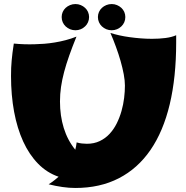

<svg xmlns="http://www.w3.org/2000/svg" viewBox="-20 -890 913 944"><path d="M846.2 -681.2Q846.2 -510.3 814.5 -377.2Q782.7 -244.1 720 -152.8Q657.2 -61.5 564.5 -13.7Q471.7 34.2 350.1 34.2Q319.8 34.2 287.1 29.5Q254.4 24.9 219.2 16.1Q226.1 11.7 233.9 6.3Q240.7 1.5 249.5 -5.4Q258.3 -12.2 268.1 -21Q210.9 -40.5 167.2 -85.2Q123.5 -129.9 94 -194.3Q64.5 -258.8 49.3 -340.6Q34.2 -422.4 34.2 -516.1Q34.2 -538.1 34.9 -556.4Q35.6 -574.7 37.4 -593Q39.1 -611.3 41.5 -631.1Q43.9 -650.9 47.9 -675.8Q97.7 -670.9 149.9 -672.4Q172.4 -672.9 197.5 -674.8Q222.7 -676.8 249.3 -681.2Q275.9 -685.5 303 -692.6Q330.1 -699.7 356 -710Q335.4 -659.2 320.3 -616.5Q305.2 -573.7 295.2 -535.9Q285.2 -498 280 -462.6Q274.9 -427.2 274.9 -391.1Q274.9 -320.8 293.5 -260.7Q312 -200.7 350.1 -153.8Q352.5 -162.1 354 -171.1Q355.5 -180.2 356.9 -189.9Q369.6 -186 382.3 -184.6Q395 -183.1 407.2 -183.1Q442.4 -183.1 470.2 -196.3Q498 -209.5 518.8 -231.9Q539.6 -254.4 554 -283.4Q568.4 -312.5 577.4 -344.2Q586.4 -376 590.3 -408.2Q594.2 -440.4 594.2 -469.2Q594.2 -493.7 588.4 -524.9Q582.5 -556.2 572.8 -590.3Q563 -624.5 550 -659.9Q537.1 -695.3 522.9 -728Q542.5 -721.7 566.7 -716.3Q590.8 -710.9 617.4 -707.3Q644 -703.6 671.9 -701.4Q699.7 -699.2 727.1 -699.2Q762.2 -699.2 793.2 -703.1Q824.2 -707 846.2 -716.8ZM418 -806.2Q418 -792.5 412.8 -780.8Q407.7 -769 398.4 -760.3Q389.2 -751.5 377 -746.3Q364.7 -741.2 351.1 -741.2Q336.9 -741.2 324.5 -746.3Q312 -751.5 302.7 -760.3Q293.5 -769 288.3 -780.8Q283.2 -792.5 283.2 -806.2Q283.2 -819.3 288.3 -831.1Q293.5 -842.8 302.7 -851.3Q312 -859.9 324.5 -865Q336.9 -870.1 351.1 -870.1Q364.7 -870.1 377 -865Q389.2 -859.9 398.4 -851.3Q407.7 -842.8 412.8 -831.1Q418 -819.3 418 -806.2ZM596.2 -806.2Q596.2 -792.5 591.1 -780.8Q585.9 -769 576.7 -760.3Q567.4 -751.5 555.2 -746.3Q543 -741.2 529.3 -741.2Q515.1 -741.2 502.7 -746.3Q490.2 -751.5 481 -760.3Q471.7 -769 466.6 -780.8Q461.4 -792.5 461.4 -806.2Q461.4 -819.3 466.6 -831.1Q471.7 -842.8 481 -851.3Q490.2 -859.9 502.7 -865Q515.1 -870.1 529.3 -870.1Q543 -870.1 555.2 -865Q567.4 -859.9 576.7 -851.3Q585.9 -842.8 591.1 -831.1Q596.2 -819.3 596.2 -806.2Z"/></svg>

Font: Shojumaru
Style: Regular
Weight: 400
Version: Version 1.001